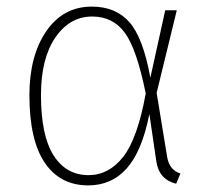

<svg xmlns="http://www.w3.org/2000/svg" viewBox="-20 -551 627 581"><path d="M258 -531Q330 -531 371.5 -484Q413 -437 435 -316L480 -520H515L454 -270L486 -75Q493 -36 526 -26L513 5Q461 -8 453 -63L432 -206Q410 -94 364 -42Q318 10 247 10Q162 10 115.5 -58.5Q69 -127 69 -263Q69 -382 120 -456.5Q171 -531 258 -531ZM259 -501Q191 -501 147.5 -437.5Q104 -374 104 -263Q104 -141 142 -81Q180 -21 248 -21Q309 -21 352.5 -76Q396 -131 421 -268Q394 -402 358 -451.5Q322 -501 259 -501Z"/></svg>

Font: Fira Sans UltraLight
Style: Regular
Weight: 200
Designer: Carrois Corporate & Edenspiekermann AG
Foundry: Carrois Corporate GbR & Edenspiekermann AG
Version: Version 4.106;PS 004.106;hotconv 1.0.70;makeotf.lib2.5.58329